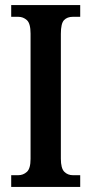

<svg xmlns="http://www.w3.org/2000/svg" viewBox="-20 -734 358 754"><path d="M24 0V-46H52Q71 -46 85.5 -59Q100 -72 100 -110V-602Q100 -642 85.5 -655Q71 -668 52 -668H24V-714H295V-668H266Q244 -668 231.5 -655Q219 -642 219 -601V-111Q219 -73 232.5 -59.5Q246 -46 266 -46H295V0Z"/></svg>

Font: Noto Serif Georgian ExtraCondensed SemiBold
Style: Regular
Weight: 600
Width: 2
Designer: Monotype Design Team, Akaki Razmadze
Foundry: Google LLC
Version: Version 2.003; ttfautohint (v1.8.4.7-5d5b)